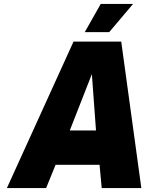

<svg xmlns="http://www.w3.org/2000/svg" viewBox="-20 -954 749 974"><path d="M353 -743H595L697 0H496L485 -118H262L214 0H15ZM467 -292 446 -578 334 -292ZM491 -934H655L534 -791H410Z"/></svg>

Font: Exo Black
Style: Italic
Weight: 900
Italic angle: -9°
Designer: Natanael Gama
Foundry: Natanael Gama
Version: Version 1.500; ttfautohint (v1.6)